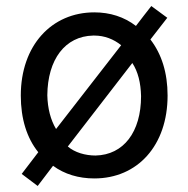

<svg xmlns="http://www.w3.org/2000/svg" viewBox="-20 -576 625 637"><path d="M448 -257C448 -138 390 -62 297 -60C263 -60 228 -70 205 -90L419 -367C438 -338 447 -301 448 -257ZM137 -260C138 -379 196 -456 289 -458H293C327 -458 357 -446 382 -426L166 -148C148 -178 138 -216 137 -260ZM536 -259C536 -335 516 -397 479 -445L535 -517L482 -556C466 -536 448 -512 431 -490C392 -520 345 -535 293 -535C151 -535 49 -425 49 -259C49 -182 69 -118 107 -71L52 1L105 41L156 -26C194 2 241 16 293 16C436 16 536 -93 536 -259Z"/></svg>

Font: Repo
Style: Regular
Weight: 400
Designer: Stefan Peev
Foundry: Context Ltd
Version: Version 0.000